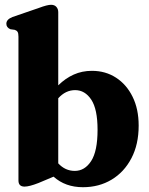

<svg xmlns="http://www.w3.org/2000/svg" viewBox="-20 -769 623 801"><path d="M223 -718V-413Q253 -442.5 287.8 -458Q322.5 -473.5 363.5 -473.5Q420 -473.5 464 -445Q508 -416.5 533.2 -365.2Q558.5 -314 558.5 -245Q558.5 -166.5 528.2 -108.8Q498 -51 445.5 -19.5Q393 12 326 12Q252.5 12 203.5 -32L140.5 -5.5Q102 9.5 82.5 9.5Q57 9.5 57 -16V-616Q57 -630.5 53.2 -636.2Q49.5 -642 41.5 -644.5L23.5 -647Q6.5 -654 6.5 -670Q6.5 -688 32 -698L142.5 -736Q177 -749 193 -749Q207.5 -749 215.2 -740.2Q223 -731.5 223 -718ZM293.5 -393Q253.5 -393 223 -359V-87.5Q252 -56 292 -56Q333.5 -56 360.2 -97Q387 -138 387 -227.5Q387 -313.5 360.8 -353.2Q334.5 -393 293.5 -393Z"/></svg>

Font: Fraunces 72pt S050
Style: Bold
Weight: 700
Version: Version 1.000; ttfautohint (v1.8.3)